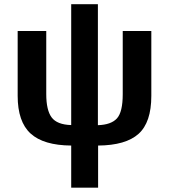

<svg xmlns="http://www.w3.org/2000/svg" viewBox="-20 -674 793 902"><path d="M439.9 -85.9Q502.4 -87.9 529.5 -117.9Q556.6 -147.9 556.6 -231.4V-528.3H690.9V-223.6Q690.9 -99.1 630.9 -45.2Q570.8 8.8 440.9 9.8V207.5H314.5V9.8Q184.6 8.8 123.8 -46.6Q63 -102.1 63 -223.6V-528.3H197.3V-231.9Q197.3 -156.2 222.7 -122.3Q248 -88.4 314.5 -86.4V-654.3H439.9Z"/></svg>

Font: Arimo
Style: Bold
Weight: 700
Designer: Steve Matteson
Foundry: Monotype Imaging Inc.
Version: Version 1.33